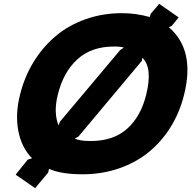

<svg xmlns="http://www.w3.org/2000/svg" viewBox="-20 -890 999 995"><path d="M603 -630.9 622.1 -643.1Q606.4 -648.9 570.8 -648.9Q453.6 -648.9 380.9 -582.5Q308.1 -516.1 279.8 -399.9Q256.3 -308.6 283.2 -240.2L291 -259.8ZM737.8 -399.9Q772 -538.1 717.8 -590.8L714.8 -574.2L386.2 -182.1L367.2 -171.9Q392.1 -159.2 450.2 -159.2Q567.9 -159.2 638.9 -222.9Q710 -286.6 737.8 -399.9ZM934.1 -399.9Q912.1 -309.1 865.2 -233.2Q818.4 -157.2 751.7 -102.5Q685.1 -47.9 596.7 -17.3Q508.3 13.2 407.2 13.2Q295.4 13.2 233.9 -15.1L230 3.9L162.1 85L61 15.1L124 -63L146 -69.8Q90.3 -126.5 74.5 -214.1Q58.6 -301.8 84 -399.9Q106.4 -490.7 153.1 -567.4Q199.7 -644 266.1 -700.9Q332.5 -757.8 421.6 -789.8Q510.7 -821.8 612.8 -821.8Q684.6 -821.8 755.9 -801.8L761.2 -818.8L805.2 -870.1L905.8 -799.8L870.1 -755.9L855 -749Q992.2 -630.9 934.1 -399.9Z"/></svg>

Font: Sinkin Sans 800 Black Italic
Style: Regular
Weight: 900
Italic angle: -112°
Designer: Keith Bates
Foundry: K-Type
Version: Sinkin Sans (version 1.0)  by Keith Bates   •   © 2014   www